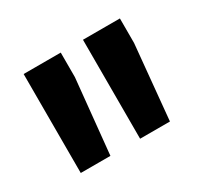

<svg xmlns="http://www.w3.org/2000/svg" viewBox="-73 -842 479 457"><g transform="rotate(-30 166.5 -614.0)"><path d="M135.7 -683.1 115.2 -478.5H33.7V-750.5H135.7ZM298.3 -683.1 278.8 -478.5H196.8V-750.5H298.3Z"/></g></svg>

Font: Robert Sans Black
Style: Regular
Weight: 900
Designer: Christian Robertson (extended by Adam Twardoch)
Foundry: Google
Version: Version 12.135;April 2, 2019;FontCreator 11.5.0.2425 64-bit;